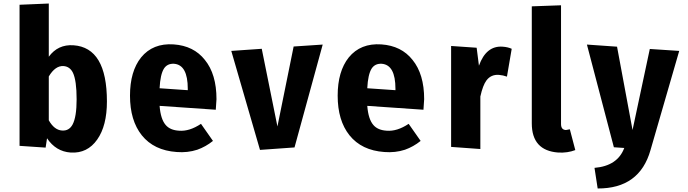

<svg xmlns="http://www.w3.org/2000/svg" viewBox="-20 -844 3905 1090"><path d="M587 -268Q587 -130 532 -52Q476 28 381 22Q297 16 247 -59L239 -6L91 -16V-817L257 -824V-522Q309 -593 397 -587Q587 -574 587 -268ZM392 -137Q415 -180 415 -280Q415 -387 394 -431Q377 -466 341 -469Q294 -472 257 -410V-161Q288 -106 332 -103Q372 -100 392 -137Z M1205 -221 886 -243Q892 -167 921 -134Q946 -105 996 -102Q1055 -97 1121 -141L1189 -44Q1148 -11 1100 6Q1045 24 983 19Q854 10 785 -76Q718 -160 718 -301Q718 -439 781 -518Q848 -600 966 -592Q1080 -584 1143 -504Q1209 -423 1209 -281ZM1046 -340Q1046 -476 968 -482Q930 -484 911 -455Q890 -422 886 -343L1046 -332Z M1652 -7 1456 7 1293 -555 1466 -567 1555 -126 1647 -580 1812 -591Z M2384 -221 2065 -243Q2071 -167 2100 -134Q2125 -105 2175 -102Q2234 -97 2300 -141L2368 -44Q2327 -11 2279 6Q2224 24 2162 19Q2033 10 1964 -76Q1897 -160 1897 -301Q1897 -439 1960 -518Q2027 -600 2145 -592Q2259 -584 2322 -504Q2388 -423 2388 -281ZM2225 -340Q2225 -476 2147 -482Q2109 -484 2090 -455Q2069 -422 2065 -343L2225 -332Z M2885 -567 2858 -409Q2836 -417 2812 -419Q2768 -422 2742 -388Q2721 -360 2707 -296V2L2541 -10V-583L2686 -573L2699 -471Q2740 -586 2834 -579Q2863 -577 2885 -567Z M2999 -144V-808L3165 -814V-140Q3165 -108 3191 -106Q3197 -106 3204 -108L3215 -110L3246 8Q3202 25 3149 22Q2999 11 2999 -144Z M3673 8Q3611 227 3373 226L3355 109Q3486 98 3524 -4L3465 -8L3312 -591L3483 -579L3571 -106L3669 -566L3836 -555Z"/></svg>

Font: Xiangcui Wave Sans Xiangcui Wave Sans
Style: Regular
Weight: 800
Width: 3
Version: Version 0.920;March 28, 2024;FontCreator 14.0.0.2814 64-bit